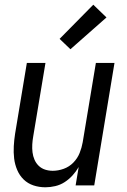

<svg xmlns="http://www.w3.org/2000/svg" viewBox="-20 -787 540 815"><path d="M173 8Q146 8 122 0Q98 -8 80.5 -25Q63 -42 53 -65.5Q43 -89 40 -114.5Q37 -140 38.5 -166.5Q40 -193 44 -219L94 -520H173L121 -208Q118 -191 117 -174Q116 -157 118 -140.5Q120 -124 126.5 -109Q133 -94 144.5 -83Q156 -72 171.5 -67Q187 -62 204 -62Q227 -62 250.5 -70.5Q274 -79 291.5 -97Q309 -115 318 -137.5Q327 -160 331 -183L387 -520H466L380 0H301L314 -78Q303 -59 288 -42.5Q273 -26 254.5 -14Q236 -2 214.5 3Q193 8 173 8ZM279 -578 233 -622 376 -767 432 -713Z"/></svg>

Font: Iosevka Custom
Style: Italic
Weight: 400
Italic angle: -9°
Monospace: yes
Designer: Belleve Invis
Foundry: Belleve Invis
Version: Version 30.3.3; ttfautohint (v1.8.3)